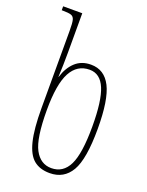

<svg xmlns="http://www.w3.org/2000/svg" viewBox="-145 -833 703 916"><g transform="rotate(20 206.5 -375.0)"><path d="M82 -268V-661Q82 -700 78 -715.5Q74 -731 61 -735.5Q48 -740 17 -740H13V-760H110V-561Q110 -499 107 -436H108Q123 -486 154.5 -515Q186 -544 234 -544Q302 -544 335 -479Q368 -414 368 -267Q368 -113 332 -51.5Q296 10 224 10Q174 10 143 -15.5Q112 -41 97 -102Q82 -163 82 -268ZM340 -269Q340 -399 315 -459Q290 -519 236 -519Q173 -519 141 -459.5Q109 -400 109 -268Q109 -125 138.5 -70Q168 -15 223 -15Q283 -15 311.5 -73Q340 -131 340 -269Z"/></g></svg>

Font: Noto Serif Georgian Thin Cond
Style: Regular
Weight: 250
Width: 3
Designer: Monotype Design team
Foundry: Monotype Imaging Inc.
Version: Version 1.000